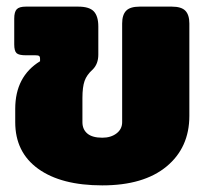

<svg xmlns="http://www.w3.org/2000/svg" viewBox="-20 -545 635 580"><path d="M26 -176V-216Q26 -314 101 -360V-367Q101 -374 98 -376Q95 -378 87 -378H58Q37 -378 30 -384.5Q23 -391 23 -411V-489Q23 -509 30.5 -517Q38 -525 58 -525H216Q250 -525 263.5 -510.5Q277 -496 277 -465V-380Q277 -352 260 -335Q242 -319 235.5 -300.5Q229 -282 229 -249V-176Q229 -154 244 -141.5Q259 -129 289 -129Q315 -129 332 -142Q349 -155 349 -176V-474Q349 -500 361 -512.5Q373 -525 402 -525H499Q528 -525 540 -512.5Q552 -500 552 -474V-195Q552 -99 483 -42Q414 15 289 15Q165 15 95.5 -35Q26 -85 26 -176Z"/></svg>

Font: Mitr SemiBold
Style: Regular
Weight: 600
Designer: Thanarat Vachiruckul
Foundry: Cadson Demak
Version: Version 1.003